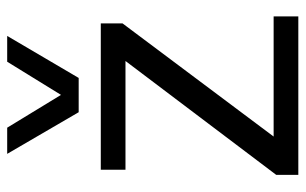

<svg xmlns="http://www.w3.org/2000/svg" viewBox="-174 -656 830 521"><g transform="rotate(-90 240.5 -395.0)"><path d="M27 0V-60L336 -469H41V-536H438V-477L131 -67H457V0ZM404 -790 290 -596H197L84 -790H155L244 -644L334 -790Z"/></g></svg>

Font: Georama ExtraCondensed Thin
Style: Regular
Weight: 400
Version: Version 1.001